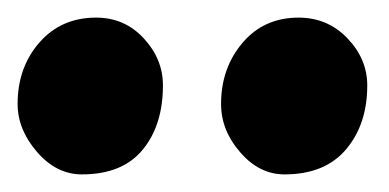

<svg xmlns="http://www.w3.org/2000/svg" viewBox="-23 -851 442 218"><path d="M300 -653Q271.5 -653 249.8 -678Q228 -703 228 -733Q228 -773.5 252.2 -802.2Q276.5 -831 316 -831Q349 -831 371.5 -807.5Q394 -784 394 -754Q394 -710 370 -681.5Q346 -653 300 -653ZM70 -653Q41 -653 19 -678.5Q-3 -704 -3 -733Q-3 -774.5 21.8 -802.8Q46.5 -831 86 -831Q118.5 -831 140.2 -807.5Q162 -784 162 -754Q162 -709 139 -681Q116 -653 70 -653Z"/></svg>

Font: Merriweather Sans ExtraBold
Style: Italic
Weight: 800
Italic angle: -7.5°
Designer: Eben Sorkin
Foundry: Eben Sorkin
Version: Version 2.001; ttfautohint (v1.8.3)